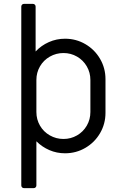

<svg xmlns="http://www.w3.org/2000/svg" viewBox="-20 -779 630 992"><path d="M90 179V-745Q90 -751 94 -755Q98 -759 104 -759H150Q156 -759 160 -755Q164 -751 164 -745V-513Q193 -544 232.5 -561.5Q272 -579 316 -579Q373 -579 421 -551Q469 -523 497 -475Q525 -427 525 -370V-196Q525 -139 497 -91Q469 -43 421 -15Q373 13 316 13Q273 13 235 -3.5Q197 -20 168 -49V179Q168 185 164 189Q160 193 154 193H104Q98 193 94 189Q90 185 90 179ZM447 -200V-366Q447 -404 428.5 -436Q410 -468 378 -486.5Q346 -505 308 -505Q270 -505 237.5 -486.5Q205 -468 186.5 -436Q168 -404 168 -366V-200Q168 -162 186.5 -130Q205 -98 237.5 -79.5Q270 -61 308 -61Q346 -61 378 -79.5Q410 -98 428.5 -130Q447 -162 447 -200Z"/></svg>

Font: Miriam Libre
Style: Regular
Weight: 400
Designer: Michal Sahar
Foundry: Hagilda
Version: Version 1.001